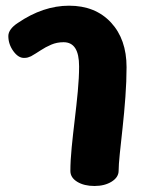

<svg xmlns="http://www.w3.org/2000/svg" viewBox="-20 -626 500 661"><path d="M305.1 14.3Q269.6 14.3 245.9 -0.1Q222.3 -14.6 222.3 -37.3Q222.3 -72.7 226.8 -118.6Q231.3 -164.4 237.3 -213.9Q243.3 -263.3 247.8 -311Q252.3 -358.7 252.3 -397.6Q252.3 -439.2 239.1 -459.9Q225.8 -480.7 198.8 -480.7Q175.9 -480.7 156.4 -472.3Q136.9 -464 120.2 -452.9Q103.6 -441.9 86.8 -432.3Q80.7 -429.6 75.6 -428.1Q70.6 -426.6 62.4 -426.6Q42.7 -426.6 25.7 -450.3Q8.7 -474 8.7 -501.9Q8.7 -513.8 17.2 -525.3Q25.7 -536.9 41.4 -547Q128.4 -606.4 217.7 -606.4Q308.1 -606.4 361.9 -548.7Q415.7 -490.9 415.7 -394.7Q415.7 -346.7 411.7 -292.2Q407.7 -237.7 402.1 -186.7Q396.4 -135.8 392.4 -96.5Q388.4 -57.2 388.4 -38.3Q388.4 -15.8 364.4 -0.7Q340.4 14.3 305.1 14.3Z"/></svg>

Font: Playpen Sans Thai
Style: Regular
Weight: 400
Designer: Sirin Gunkloy, Laura Meseguer, Veronika Burian, José Scaglione
Foundry: TypeTogether
Version: Version 2.000